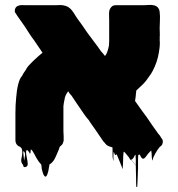

<svg xmlns="http://www.w3.org/2000/svg" viewBox="-20 -592 714 772"><path d="M634 -28Q635 -24 634.5 -20Q634 -16 634 -17Q633 -8 622 -1Q612 11 604 26Q602 30 600 34Q598 38 596 42Q595 45 594 50Q593 55 592 52Q590 42 590 32.5Q590 23 588 13Q584 17 580.5 20.5Q577 24 573 29Q573 29 572.5 29.5Q572 30 572 31Q569 35 564 41Q559 47 553 46Q553 45 552.5 45Q552 45 552 45Q551 44 550 43Q549 42 548 41L545 36Q543 32 542 29Q542 30 540 30Q539 31 538 30.5Q537 30 536 31Q535 40 535 53.5Q535 67 535 82Q546 95 535 82Q534 103 533.5 124Q533 145 532 158Q532 159 530.5 159.5Q529 160 528 159Q527 144 527 120Q527 96 526 73Q519 64 507 50Q506 52 505 51Q504 50 502 47Q500 44 499 42Q497 40 497 39Q473 10 466 1.5Q459 -7 464 -1.5Q469 4 480.5 17.5Q492 31 505 47Q518 63 528 74.5Q538 86 540 88.5Q542 91 530 77.5Q518 64 488 28L481 20Q480 20 478.5 18.5Q477 17 477 19Q475 35 475 52Q475 69 473 86Q472 88 471 83.5Q470 79 469 77Q467 72 465 67Q463 62 461 57L449 28L448 29Q444 34 441 28Q440 26 439 22Q438 18 437 20Q436 25 436 35.5Q436 46 436 52Q436 58 435 53Q432 40 432.5 26.5Q433 13 432 0Q430 0 428 -0.5Q426 -1 424 -2Q411 -5 404 -14Q397 -23 395 -24L385 -39Q375 -54 364.5 -69Q354 -84 344 -98L337 -109Q331 -115 318 -133L312 -142Q302 -156 291 -172.5Q280 -189 268 -207Q259 -216 254 -225L248 -216Q244 -210 241 -200Q240 -193 238.5 -187Q237 -181 236 -174V-173Q236 -169 235 -167V-65Q235 -60 235.5 -54Q236 -48 236 -42V-37Q236 -33 236 -28.5Q236 -24 234 -20Q232 -12 228 -9Q228 -9 225 -6Q224 -5 223 -4.5Q222 -4 221 -3Q219 0 217 8Q213 17 208.5 28Q204 39 198 50Q196 53 193 57Q190 61 185 65Q184 66 182.5 67Q181 68 179 69Q177 77 176 86Q175 95 172 104Q172 105 169.5 111Q167 117 164 118Q161 119 159 116Q157 113 156 112Q153 107 151.5 100Q150 93 148 88Q147 83 147 78Q147 73 145 68Q142 66 140 63Q137 60 135 56.5Q133 53 132 52Q126 43 121 33Q116 23 110 14Q109 14 109 13.5Q109 13 109 13L104 8Q103 12 103 17Q103 22 101 26Q100 27 99 24Q98 21 97 20Q96 18 95 17Q94 16 93 15Q92 14 91.5 13Q91 12 89 11Q88 12 86.5 13Q85 14 85 16Q84 26 87.5 40.5Q91 55 91.5 66.5Q92 78 81 80Q73 81 73 71Q62 61 66.5 43.5Q71 26 69 11Q67 5 67 5L62 -1Q42 -8 42 -29V-136Q42 -171 45 -199Q47 -228 53 -252.5Q59 -277 69 -287Q72 -294 76.5 -300.5Q81 -307 85 -313Q87 -318 90 -321.5Q93 -325 96 -329Q104 -338 113 -346.5Q122 -355 132 -364Q137 -369 142 -372.5Q147 -376 151 -380L117 -430Q107 -443 98 -457Q89 -471 80 -485L59 -515Q55 -521 50.5 -527Q46 -533 42 -540Q40 -542 40 -543Q39 -547 40 -554Q43 -567 57 -570Q63 -572 70 -571.5Q77 -571 84 -571H201Q209 -571 217 -571.5Q225 -572 232 -571Q245 -569 252 -565Q252 -565 252.5 -564.5Q253 -564 254 -564L263 -557Q270 -550 275.5 -541.5Q281 -533 286 -525L292 -516Q301 -504 309.5 -492Q318 -480 326 -468L333 -458Q346 -440 359.5 -422.5Q373 -405 386 -386Q393 -379 402 -367Q404 -369 406 -372Q408 -375 409 -378Q411 -383 413 -388.5Q415 -394 416 -399Q416 -401 416.5 -402Q417 -403 417 -404Q417 -406 418 -407Q419 -417 419 -427Q419 -437 419 -447V-510Q419 -520 418.5 -531Q418 -542 420 -551Q423 -559 427 -563Q433 -571 445 -571H558Q567 -571 577.5 -572Q588 -573 597 -571Q610 -569 617 -559L620 -553Q622 -547 622 -543Q624 -527 623 -511Q622 -495 622 -479Q622 -469 622.5 -459.5Q623 -450 622 -440Q623 -438 622.5 -436.5Q622 -435 622 -433Q623 -422 622.5 -411Q622 -400 620 -389Q619 -386 619 -382Q613 -343 594 -307L587 -295Q584 -291 581 -286.5Q578 -282 575 -278Q569 -269 561.5 -260.5Q554 -252 546 -245Q542 -241 537.5 -237Q533 -233 528 -228Q527 -221 526.5 -214Q526 -207 525 -199Q524 -196 524 -193Q524 -190 523 -186L550 -148Q561 -134 571 -119.5Q581 -105 591 -90L608 -66Q609 -65 609.5 -64Q610 -63 611 -62L615 -56Q619 -52 623 -46.5Q627 -41 630 -35Q632 -34 632.5 -32Q633 -30 634 -28ZM77 54Q79 43 80.5 33.5Q82 24 77 18Q72 12 74 26Q76 40 77 54ZM509 49Q508 49 508 50Q518 62 526 72Q526 60 526 49.5Q526 39 525 31Q524 30 523.5 30.5Q523 31 523 31L517 42Q516 44 513 47Q511 49 509 49Z"/></svg>

Font: Rubik Wet Paint
Style: Regular
Weight: 400
Designer: Hubert and Fischer, NaN
Foundry: Hubert and Fischer, NaN
Version: Version 2.200